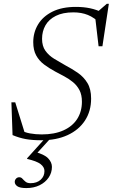

<svg xmlns="http://www.w3.org/2000/svg" viewBox="-20 -722 588 1002"><path d="M506 -597.5Q472 -630.5 438.5 -644Q405 -657.5 363 -657.5Q308 -657.5 271.5 -639.2Q235 -621 217.2 -589.8Q199.5 -558.5 199.5 -519.5Q199.5 -481.5 217 -457Q234.5 -432.5 262.8 -415.2Q291 -398 323 -380Q355.5 -363 386 -342Q416.5 -321 436 -289.2Q455.5 -257.5 455.5 -207.5Q455.5 -142 423.5 -93Q391.5 -44 333 -17Q274.5 10 195.5 10Q148.5 10 114.2 3.8Q80 -2.5 45.5 -17L39.5 -188H59.5L113 -16L80 -46.5Q107 -31 136.5 -25.8Q166 -20.5 198 -20.5Q264.5 -20.5 311.5 -41.8Q358.5 -63 383 -101.5Q407.5 -140 407.5 -191Q407.5 -227 394.8 -251.5Q382 -276 361 -293.2Q340 -310.5 315.5 -323.5Q291 -336.5 267.5 -349Q236 -366 210 -385.5Q184 -405 168.8 -432.8Q153.5 -460.5 153.5 -502Q153.5 -552.5 178.5 -594.2Q203.5 -636 253.2 -661Q303 -686 376 -686Q417 -686 450.5 -678.8Q484 -671.5 515.5 -656.5L486.5 -658L537 -702H548L514.5 -480.5H494.5L476 -638.5ZM117.5 259.5Q84 259.5 70.5 250Q57 240.5 57 227.5Q57 217.5 63.8 210.2Q70.5 203 80.5 203Q90.5 203 97.2 210.8Q104 218.5 113.2 226.2Q122.5 234 139.5 234Q172.5 234 192.2 216Q212 198 212 170.5Q212 150 191.5 134.2Q171 118.5 121 107.5L122.5 103L223 -8.5H251.5L159 93L161.5 70.5Q211.5 83.5 231.2 104.2Q251 125 251 149Q251 179.5 233.8 204.8Q216.5 230 186.5 244.8Q156.5 259.5 117.5 259.5Z"/></svg>

Font: Newsreader 16pt 16pt Light
Style: Italic
Weight: 300
Italic angle: -17°
Version: Version 1.003